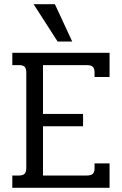

<svg xmlns="http://www.w3.org/2000/svg" viewBox="-20 -900 584 920"><path d="M141 -880H243L326 -701H256ZM39 -59H71Q90 -59 98 -67.5Q106 -76 106 -96V-552Q106 -572 98 -580Q90 -588 71 -588H39V-647H505V-531H433V-553Q433 -572 424.5 -580Q416 -588 396 -588H186V-354H378V-295H186V-59H396Q416 -59 424.5 -67Q433 -75 433 -94V-117H505V0H39Z"/></svg>

Font: Pridi Light
Style: Regular
Weight: 300
Designer: Katatrad Team
Foundry: CadsonDemak
Version: Version 1.003